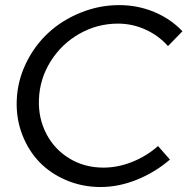

<svg xmlns="http://www.w3.org/2000/svg" viewBox="-20 -726 740 752"><path d="M447 -706Q519.5 -706 584.2 -679Q649 -652 694.5 -603.5L638 -545.5Q601 -587 549.8 -610.2Q498.5 -633.5 442 -633.5Q361.5 -633.5 291.5 -594Q221.5 -554.5 178.5 -486Q135.5 -417.5 132.5 -337Q129.5 -263.5 161.5 -202Q193.5 -140.5 252.5 -105Q311.5 -69.5 385 -69.5Q441.5 -69.5 497.5 -91.8Q553.5 -114 599 -154L645.5 -101Q587.5 -51 516.2 -22.2Q445 6.5 374 6.5Q302.5 6.5 240 -20Q177.5 -46.5 134.2 -91.5Q91 -136.5 67 -199Q43 -261.5 45.5 -331.5Q48 -408 81.5 -477.5Q115 -547 169 -597Q223 -647 296 -676.5Q369 -706 447 -706Z"/></svg>

Font: Argentum Sans Light
Style: Italic
Weight: 300
Italic angle: -11.3°
Designer: Julieta Ulanovsky (font), Owen Earl (portions from Jones font), Cristiano Sobral (main changes and remaster)
Foundry: Julieta Ulanovsky (font), Owen Earl (portions from Jones font), Cristiano Sobral (main changes and remaster)
Version: Version 3.127